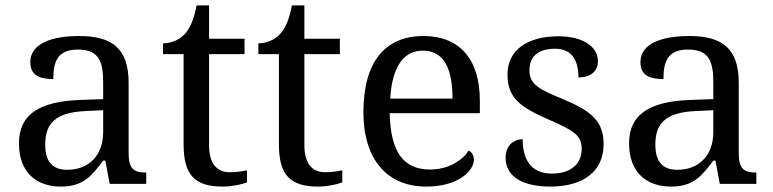

<svg xmlns="http://www.w3.org/2000/svg" viewBox="-20 -679 2856 709"><path d="M205 10C288 10 319 -30 361 -86H369L385 0H520V-42H517C472 -42 455 -58 455 -114V-373C455 -500 394 -546 272 -546C173 -546 92 -519 92 -450C92 -404 121 -387 177 -387C177 -450 191 -496 268 -496C350 -496 361 -445 361 -373V-313L278 -310C125 -305 50 -256 50 -150C50 -41 116 10 205 10ZM228 -52C173 -52 147 -83 147 -145C147 -223 184 -264 297 -269L361 -272V-191C361 -106 309 -52 228 -52Z M803 10C835 10 875 2 892 -6V-50C871 -46 852 -43 828 -43C782 -43 752 -74 752 -142V-479H883V-536H752V-659H706C696 -608 683 -575 660 -551C638 -528 606 -519 582 -519V-479H658V-145C658 -30 702 10 803 10Z M1155 10C1187 10 1227 2 1244 -6V-50C1223 -46 1204 -43 1180 -43C1134 -43 1104 -74 1104 -142V-479H1235V-536H1104V-659H1058C1048 -608 1035 -575 1012 -551C990 -528 958 -519 934 -519V-479H1010V-145C1010 -30 1054 10 1155 10Z M1554 10C1673 10 1730 -49 1730 -89C1730 -106 1720 -119 1711 -123C1687 -87 1637 -53 1568 -53C1472 -53 1422 -115 1419 -261H1752V-307C1752 -465 1673 -546 1544 -546C1402 -546 1322 -451 1322 -264C1322 -91 1409 10 1554 10ZM1651 -315H1421C1428 -430 1468 -492 1542 -492C1622 -492 1651 -421 1651 -315Z M2012 10C2130 10 2209 -43 2209 -147C2209 -231 2164 -269 2059 -313C1970 -349 1935 -368 1935 -419C1935 -466 1962 -499 2030 -499C2089 -499 2116 -460 2116 -393C2162 -393 2188 -417 2188 -453C2188 -503 2138 -545 2042 -545C1929 -545 1854 -495 1854 -404C1854 -317 1902 -283 2005 -238C2102 -196 2128 -178 2128 -129C2128 -75 2089 -38 2018 -38C1937 -38 1910 -95 1910 -165C1886 -165 1847 -150 1847 -96C1847 -26 1912 10 2012 10Z M2458 10C2541 10 2572 -30 2614 -86H2622L2638 0H2773V-42H2770C2725 -42 2708 -58 2708 -114V-373C2708 -500 2647 -546 2525 -546C2426 -546 2345 -519 2345 -450C2345 -404 2374 -387 2430 -387C2430 -450 2444 -496 2521 -496C2603 -496 2614 -445 2614 -373V-313L2531 -310C2378 -305 2303 -256 2303 -150C2303 -41 2369 10 2458 10ZM2481 -52C2426 -52 2400 -83 2400 -145C2400 -223 2437 -264 2550 -269L2614 -272V-191C2614 -106 2562 -52 2481 -52Z"/></svg>

Font: Noto Nastaliq Urdu
Style: Regular
Weight: 400
Designer: Monotype Design Team (Patrick Giasson: type design, Kamal Mansour: OpenType code, Glenda Bellarosa). Updated by Simon Co
Foundry: Monotype Imaging Inc., Simon Cozens
Version: Version 3.009